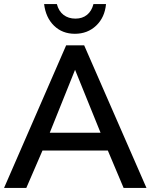

<svg xmlns="http://www.w3.org/2000/svg" viewBox="-26 -929 744 949"><path d="M507 -185 585 0H698L390 -705H301L-6 0H104L184 -185ZM345 -584 471 -273H220ZM347 -837Q312 -837 288 -855.5Q264 -874 255 -909H192Q200 -842 241 -802Q282 -762 344 -762Q407 -762 449.5 -802.5Q492 -843 498 -909H436Q427 -874 404 -855.5Q381 -837 347 -837Z"/></svg>

Font: Geom
Style: Regular
Weight: 400
Version: Version 1.102